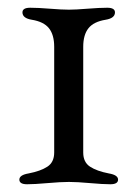

<svg xmlns="http://www.w3.org/2000/svg" viewBox="-20 -473 355 496"><path d="M50 3Q30 3 30 -9Q30 -21 54 -25Q85 -31 102.5 -42.5Q120 -54 120 -79V-352Q120 -383 106.5 -400Q93 -417 62 -422Q38 -426 38 -441Q38 -453 58 -453Q78 -453 109 -450.5Q140 -448 158 -448Q175 -448 206 -450.5Q237 -453 257 -453Q277 -453 277 -441Q277 -426 253 -422Q222 -417 208.5 -400Q195 -383 195 -352V-79Q195 -54 212.5 -42.5Q230 -31 261 -25Q285 -21 285 -9Q285 3 265 3Q246 3 212.5 0Q179 -3 158 -3Q137 -3 103 0Q69 3 50 3Z"/></svg>

Font: EB Garamond SC 12
Style: Regular
Weight: 400
Version: Version 0.016 ; ttfautohint (v0.97) -l 8 -r 50 -G 200 -x 0 -